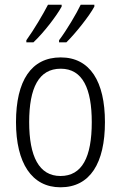

<svg xmlns="http://www.w3.org/2000/svg" viewBox="-20 -786 514 816"><path d="M381 -758V-766H323C306 -730 263 -657 231 -615V-606H262C301 -644 361 -720 381 -758ZM242 -758V-766H184C165 -729 124 -659 92 -615V-606H122C165 -646 221 -719 242 -758ZM426 -267C426 -439 363 -542 238 -542C113 -542 48 -443 48 -267C48 -93 115 10 237 10C363 10 426 -93 426 -267ZM104 -267C104 -413 145 -494 238 -494C332 -494 370 -408 370 -267C370 -118 329 -38 237 -38C146 -38 104 -121 104 -267Z"/></svg>

Font: Noto Sans Thai Cond Light
Style: Regular
Weight: 300
Width: 3
Designer: Monotype Design Team
Foundry: Monotype Imaging Inc.
Version: Version 2.002